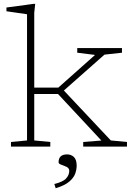

<svg xmlns="http://www.w3.org/2000/svg" viewBox="-20 -762 694 998"><path d="M158 -32 241.5 -24V0H37V-24L120.5 -32V-688L13.5 -703.5V-723L154.5 -742H163L158 -695.5V-306.5H283L474 -476.5L381.5 -488V-512H614V-488L523 -478L312 -291.5L556 -32L640 -24V0H412.5V-24L507 -31.5L281.5 -273.5H158ZM262.5 194.5Q308.5 183 324.2 165Q340 147 340 126.5Q340 112 326.2 105.5Q312.5 99 298.5 94.2Q284.5 89.5 284.5 81.5Q284.5 40.5 329 40.5Q349.5 40.5 364 54Q378.5 67.5 378.5 99Q378.5 119 370.8 140.8Q363 162.5 339.8 182.2Q316.5 202 269.5 216.5Z"/></svg>

Font: Newsreader 6pt ExtraLight
Style: Regular
Weight: 275
Designer: Hugues Gentile
Foundry: Production Type
Version: Version 1.003; ttfautohint (v1.8.3)